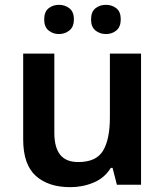

<svg xmlns="http://www.w3.org/2000/svg" viewBox="-20 -765 684 795"><path d="M564 -543V0H464L446 -70H439Q413 -28 367.5 -9Q322 10 271 10Q180 10 128 -37Q76 -84 76 -188V-543H205V-215Q205 -155 229 -124.5Q253 -94 304 -94Q379 -94 407 -141.5Q435 -189 435 -278V-543ZM163 -684Q163 -716 181 -730.5Q199 -745 224 -745Q249 -745 267.5 -730.5Q286 -716 286 -685Q286 -654 267.5 -639Q249 -624 224 -624Q199 -624 181 -639Q163 -654 163 -684ZM357 -684Q357 -716 375 -730.5Q393 -745 418 -745Q444 -745 462 -730.5Q480 -716 480 -685Q480 -654 462 -639Q444 -624 419 -624Q393 -624 375 -639Q357 -654 357 -684Z"/></svg>

Font: Noto Sans Adlam SemiBold
Style: Regular
Weight: 600
Version: Version 3.001